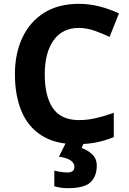

<svg xmlns="http://www.w3.org/2000/svg" viewBox="-20 -744 677 1004"><path d="M393 -598Q306 -598 260 -533Q214 -468 214 -355Q214 -241 256.5 -178.5Q299 -116 393 -116Q437 -116 480.5 -126Q524 -136 575 -154V-27Q528 -8 482 1Q436 10 379 10Q269 10 197.5 -35.5Q126 -81 92 -163.5Q58 -246 58 -356Q58 -464 97 -547Q136 -630 210.5 -677Q285 -724 393 -724Q446 -724 499.5 -710.5Q553 -697 602 -674L553 -551Q513 -570 472.5 -584Q432 -598 393 -598ZM486 122Q486 178 453.5 209Q421 240 335 240Q313 240 295.5 237Q278 234 264 230V148Q278 152 298.5 155Q319 158 334 158Q348 158 358.5 151.5Q369 145 369 128Q369 110 351 96Q333 82 288 75L326 0H420L407 30Q437 40 461.5 62.5Q486 85 486 122Z"/></svg>

Font: Noto Sans Tai Tham
Style: Bold
Weight: 700
Designer: Monotype Design Team 2013. Revised by David WIlliams 2020
Foundry: Monotype Imaging Inc.
Version: Version 2.002; ttfautohint (v1.8.4.7-5d5b)